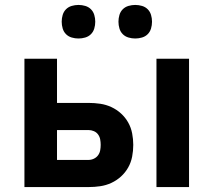

<svg xmlns="http://www.w3.org/2000/svg" viewBox="-20 -758 865 778"><path d="M614 0V-520H746V0ZM79 0V-520H211V-341H339Q363 -341 386.5 -337.5Q410 -334 431.5 -324Q453 -314 470.5 -298Q488 -282 499.5 -261.5Q511 -241 515.5 -217.5Q520 -194 520 -171Q520 -147 515.5 -123.5Q511 -100 499.5 -79.5Q488 -59 470.5 -43Q453 -27 431.5 -17Q410 -7 386.5 -3.5Q363 0 339 0ZM339 -110Q350 -110 360.5 -115Q371 -120 377.5 -129Q384 -138 386 -149Q388 -160 388 -171Q388 -182 386 -193Q384 -204 377.5 -213Q371 -222 360.5 -226.5Q350 -231 339 -231H211V-110ZM528 -602Q514 -602 500.5 -606Q487 -610 477.5 -619.5Q468 -629 464 -642.5Q460 -656 460 -670Q460 -684 464 -697.5Q468 -711 477.5 -720.5Q487 -730 500.5 -734Q514 -738 528 -738Q542 -738 555.5 -734Q569 -730 578.5 -720.5Q588 -711 592 -697.5Q596 -684 596 -670Q596 -656 592 -642.5Q588 -629 578.5 -619.5Q569 -610 555.5 -606Q542 -602 528 -602ZM298 -602Q284 -602 270.5 -606Q257 -610 247.5 -619.5Q238 -629 234 -642.5Q230 -656 230 -670Q230 -684 234 -697.5Q238 -711 247.5 -720.5Q257 -730 270.5 -734Q284 -738 298 -738Q312 -738 325.5 -734Q339 -730 348.5 -720.5Q358 -711 362 -697.5Q366 -684 366 -670Q366 -656 362 -642.5Q358 -629 348.5 -619.5Q339 -610 325.5 -606Q312 -602 298 -602Z"/></svg>

Font: Iosevka Aile Extrabold
Style: Regular
Weight: 800
Designer: Belleve Invis
Foundry: Belleve Invis
Version: Version 27.3.5; ttfautohint (v1.8.4)